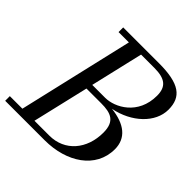

<svg xmlns="http://www.w3.org/2000/svg" viewBox="-240 -907 1064 1064"><g transform="rotate(45 292.5 -375.0)"><path d="M264.5 0C435.5 0 575 -90 575 -240C575 -326.5 513 -375 405 -387C533 -412 630 -503 630 -605C630 -705 571 -750 410 -750H130V-713.5H211L53.5 -36.5H-45V0ZM410 -713.5C496 -713.5 530.5 -684.5 530.5 -615C530.5 -466 411 -403.5 335 -403.5H234L306.5 -713.5ZM341 -366.5C417 -366.5 465 -349 465 -260C465 -131 385.5 -36.5 264.5 -36.5H148L225.5 -366.5Z"/></g></svg>

Font: Bodoni* 06pt
Style: Italic
Weight: 400
Italic angle: -13°
Version: Version 2.3